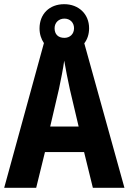

<svg xmlns="http://www.w3.org/2000/svg" viewBox="-20 -898 616 918"><path d="M424 0H575L383 -691C398 -710 406 -735 406 -763C406 -831 356 -878 287 -878C216 -878 169 -831 169 -762C169 -735 177 -711 190 -692L0 0H153L195 -171H382ZM288 -717C257 -717 241 -735 241 -763C241 -790 261 -809 288 -809C315 -809 334 -790 334 -763C334 -735 314 -717 288 -717ZM314 -471 356 -293H220L262 -473C271 -516 282 -570 287 -608C293 -571 305 -513 314 -471Z"/></svg>

Font: Noto Sans Lao UI Cond
Style: Bold
Weight: 700
Width: 3
Designer: Monotype Design Team
Foundry: Monotype Imaging Inc.
Version: Version 2.000